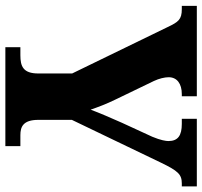

<svg xmlns="http://www.w3.org/2000/svg" viewBox="-39 -715 754 716"><g transform="rotate(90 338.0 -357.0)"><path d="M156 0H525V-56H484C453 -56 427 -66 427 -123V-248L587 -581C617 -643 630 -658 664 -658H675V-714H423V-658H442C485 -658 506 -644 506 -608C506 -599 503 -579 490 -548L438 -435C419 -392 401 -351 389 -318C378 -349 369 -374 351 -411L282 -554C273 -573 268 -594 268 -609C268 -640 292 -658 331 -658H339V-714H2V-658H14C53 -658 62 -645 81 -605L254 -249V-123C254 -66 227 -56 186 -56H156Z"/></g></svg>

Font: Noto Serif Sinhala SemiCondensed ExtraBold
Style: Regular
Weight: 800
Width: 4
Designer: Jelle Bosma - Monotype Design Team
Foundry: Monotype Imaging Inc.
Version: Version 2.007